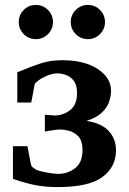

<svg xmlns="http://www.w3.org/2000/svg" viewBox="-20 -743 520 775"><path d="M210.9 12.2Q164.6 12.2 124.5 4.6Q84.5 -2.9 32.2 -21V-152.8H90.8L104 -83Q106.4 -70.8 114 -65.9Q121.6 -61 127.9 -57.1Q136.7 -53.2 155.3 -49.3Q173.8 -45.4 191.2 -43.2Q208.5 -41 212.9 -41Q252.9 -41 283 -64Q313 -86.9 313 -137.2Q313 -175.3 295.9 -192.9Q278.8 -210.4 257.8 -215.3Q236.8 -220.2 225.1 -220.2Q215.3 -220.2 200 -218.3Q184.6 -216.3 172.9 -214.1Q161.1 -211.9 161.1 -211.9V-279.8Q182.1 -278.3 190.7 -277.6Q199.2 -276.9 202.1 -276.9Q234.4 -276.9 262.7 -298.3Q291 -319.8 291 -367.2Q291 -400.4 277.3 -417.5Q263.7 -434.6 245.4 -440.7Q227.1 -446.8 212.9 -446.8Q191.4 -446.8 169.4 -437.3Q147.5 -427.7 134.8 -418Q131.3 -415 125.7 -410.2Q120.1 -405.3 120.1 -403.8Q120.1 -403.8 116.9 -386.7Q113.8 -369.6 110.4 -351.3Q106.9 -333 106 -329.1H49.8V-451.2Q104 -474.1 143.8 -487.1Q183.6 -500 231 -500Q320.3 -500 374.3 -464.6Q428.2 -429.2 428.2 -377Q428.2 -356.9 420.9 -333.7Q413.6 -310.5 392.3 -289.6Q371.1 -268.6 329.1 -254.9Q389.2 -246.1 418.7 -214.4Q448.2 -182.6 448.2 -136.2Q448.2 -69.3 393.8 -28.6Q339.4 12.2 210.9 12.2ZM403.8 -653.8Q403.8 -625.5 383.5 -605.2Q363.3 -585 334.5 -585Q306.2 -585 285.9 -605.2Q265.6 -625.5 265.6 -653.8Q265.6 -682.6 285.9 -702.9Q306.2 -723.1 334.5 -723.1Q363.3 -723.1 383.5 -702.9Q403.8 -682.6 403.8 -653.8ZM193.8 -653.8Q193.8 -625.5 173.6 -605.2Q153.3 -585 124.5 -585Q96.2 -585 75.9 -605.2Q55.7 -625.5 55.7 -653.8Q55.7 -682.6 75.9 -702.9Q96.2 -723.1 124.5 -723.1Q153.3 -723.1 173.6 -702.9Q193.8 -682.6 193.8 -653.8Z"/></svg>

Font: Charis
Style: Bold
Weight: 700
Designer: Walt Agee, Miriam Martin, Annie Olsen, Victor Gaultney, Lorna Priest, Alan Ward, Bob Hallissy, Martin Hosken, Sharon Cor
Foundry: SIL Global
Version: Version 7.000